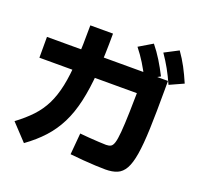

<svg xmlns="http://www.w3.org/2000/svg" viewBox="-153 -1024 1305 1257"><g transform="rotate(20 500.0 -395.5)"><path d="M698 44Q669 44 628.5 42Q588 40 542.5 36.5Q497 33 451 28L464 -121Q491 -118 527 -115.5Q563 -113 597 -111Q631 -109 648 -109Q668 -109 680.5 -116Q693 -123 700.5 -147Q708 -171 712.5 -223Q717 -275 719.5 -365Q722 -455 724 -594L808 -496H43V-641H886V-578Q886 -418 882 -307.5Q878 -197 866.5 -127.5Q855 -58 834 -21Q813 16 780 30Q747 44 698 44ZM32 -50Q95 -97 139 -144Q183 -191 211.5 -248.5Q240 -306 256 -382Q272 -458 278 -562.5Q284 -667 284 -809H442Q442 -656 433 -538Q424 -420 403.5 -329.5Q383 -239 348 -169.5Q313 -100 261.5 -43.5Q210 13 139 64ZM736 -600Q709 -654 682.5 -697Q656 -740 622 -783L716 -839Q750 -797 778 -751.5Q806 -706 833 -653ZM898 -618Q874 -672 849.5 -716Q825 -760 794 -805L890 -855Q922 -810 946.5 -764Q971 -718 995 -662Z"/></g></svg>

Font: M PLUS 1 ExtraBold
Style: Regular
Weight: 800
Designer: Coji Morishita
Foundry: UNDERFOREST DESIGN
Version: Version 1.001